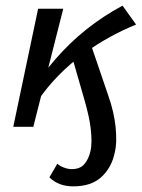

<svg xmlns="http://www.w3.org/2000/svg" viewBox="-20 -449 502 680"><path d="M240 211Q213 211 192 203Q171 195 155 179L183 131Q192 139 206.5 144.5Q221 150 234 150Q264 150 279 132Q294 114 300 88Q304 71 304 51Q304 31 301.5 8.5Q299 -14 293.5 -39Q288 -64 280 -92L238 -238L304 -285L363 -112Q374 -81 380.5 -52.5Q387 -24 389.5 1.5Q392 27 391.5 50Q391 73 386 93Q375 145 339 178Q303 211 240 211ZM27 0 115 -418H204L98 0ZM111 -88 79 -108Q124 -179 175 -238Q226 -297 285.5 -344.5Q345 -392 414 -429L462 -362Q417 -344 369.5 -318Q322 -292 276 -258.5Q230 -225 188 -182.5Q146 -140 111 -88Z"/></svg>

Font: Ysabeau Office SemiBold
Style: Italic
Weight: 600
Italic angle: -12°
Designer: Christian Thalmann (Catharsis Fonts)
Version: Version 2.001;gftools[0.9.30]; featfreeze: tnum,lnum,ss02